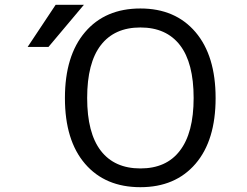

<svg xmlns="http://www.w3.org/2000/svg" viewBox="-20 -778 1040 810"><path d="M572.3 11.7Q423.8 11.7 338.9 -86.9Q253.9 -185.5 253.9 -364.3Q253.9 -543 338.9 -642.6Q423.8 -742.2 572.3 -742.2Q719.7 -742.2 804.7 -642.6Q889.6 -543 889.6 -364.3Q889.6 -185.5 804.7 -86.9Q719.7 11.7 572.3 11.7ZM214.8 -757.8H334L184.6 -580.1H96.7ZM738.3 -141.6Q796.9 -216.8 796.9 -364.7Q796.9 -512.7 739.3 -587.4Q681.6 -662.1 572.3 -662.1Q462.9 -662.1 405.3 -587.4Q347.7 -512.7 347.7 -364.7Q347.7 -216.8 405.3 -142.1Q462.9 -67.4 572.3 -67.4Q681.6 -67.4 738.3 -141.6Z"/></svg>

Font: GenEi Gothic M Regular
Style: Regular
Weight: 400
Designer: o_tamon (Modified); [Source Han Sans]
Ryoko NISHIZUKA  (kana & ideographs); Paul D. Hunt (Latin, Greek & Cyrillic); Wenl
Version: Version 1.1a;Original Version 1.004